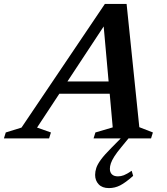

<svg xmlns="http://www.w3.org/2000/svg" viewBox="-87 -708 852 982"><path d="M181.5 -228.5 203 -291.5H532L510.5 -228.5ZM625.5 -57.5 695 -30.5 685.5 0H391.5L401 -30.5L489.5 -56.5L440 -609.5L468.5 -611L102.5 -55.5L173.5 -30.5L164 0H-67L-57.5 -30.5L23 -55.5L449.5 -688H560.5ZM475 155.5Q475 173.5 485.5 183.8Q496 194 516.5 194Q531.5 194 546.5 188.2Q561.5 182.5 586.5 165.5L594 191.5Q554.5 226.5 527.5 240.2Q500.5 254 470 254Q436 254 417.8 234.8Q399.5 215.5 399.5 186.5Q399.5 169.5 405.5 151Q411.5 132.5 429.5 108Q447.5 83.5 482.5 48.5L555.5 -25.5H591L534 44Q510.5 72 497.8 92.2Q485 112.5 480 127.5Q475 142.5 475 155.5Z"/></svg>

Font: Newsreader SemiBold
Style: Italic
Weight: 600
Italic angle: -17°
Designer: Hugues Gentile
Foundry: Production Type
Version: Version 1.003